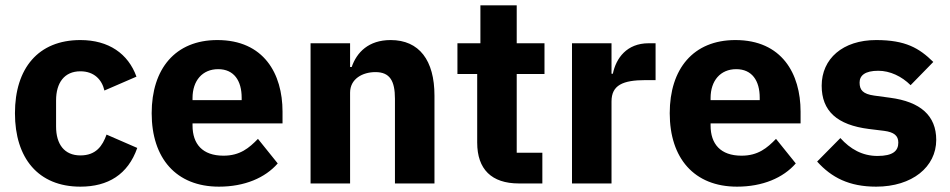

<svg xmlns="http://www.w3.org/2000/svg" viewBox="-20 -687 3558 719"><path d="M281 12C384 12 459 -33 494 -133L379 -183C364 -141 340 -105 281 -105C221 -105 190 -147 190 -213V-311C190 -377 221 -420 281 -420C333 -420 362 -388 371 -348L491 -400C460 -486 387 -537 281 -537C123 -537 36 -431 36 -263C36 -95 123 12 281 12Z M800 12C896 12 973 -21 1020 -75L946 -167C913 -133 879 -104 817 -104C738 -104 701 -148 701 -217V-225H1038V-269C1038 -411 968 -537 794 -537C636 -537 548 -429 548 -263C548 -95 639 12 800 12ZM797 -428C856 -428 885 -385 885 -321V-312H701V-320C701 -385 738 -428 797 -428Z M1143 0H1291V-340C1291 -392 1338 -417 1386 -417C1440 -417 1459 -384 1459 -317V0H1607V-329C1607 -461 1550 -537 1443 -537C1360 -537 1316 -491 1297 -436H1291V-525H1143Z M1923 0H2011V-115H1915V-410H2019V-525H1915V-667H1779V-525H1693V-410H1767V-153C1767 -53 1821 0 1923 0Z M2122 0H2270V-307C2270 -368 2312 -387 2398 -387H2435V-525H2409C2327 -525 2287 -469 2275 -411H2270V-525H2122Z M2740 12C2836 12 2913 -21 2960 -75L2886 -167C2853 -133 2819 -104 2757 -104C2678 -104 2641 -148 2641 -217V-225H2978V-269C2978 -411 2908 -537 2734 -537C2576 -537 2488 -429 2488 -263C2488 -95 2579 12 2740 12ZM2737 -428C2796 -428 2825 -385 2825 -321V-312H2641V-320C2641 -385 2678 -428 2737 -428Z M3261 12C3396 12 3486 -62 3486 -163C3486 -254 3427 -306 3313 -321L3254 -329C3211 -335 3199 -350 3199 -378C3199 -404 3219 -422 3269 -422C3313 -422 3357 -401 3390 -368L3475 -455C3422 -507 3371 -537 3261 -537C3136 -537 3057 -467 3057 -366C3057 -271 3115 -219 3234 -204L3291 -197C3328 -192 3344 -179 3344 -153C3344 -122 3324 -103 3266 -103C3209 -103 3164 -129 3127 -170L3040 -82C3094 -22 3160 12 3261 12Z"/></svg>

Font: Braiins Sans
Style: Bold
Weight: 700
Designer: Mike Abbink, Paul van der Laan, Pieter van Rosmalen, Jiri Chlebus, Lubos Buracinsky
Foundry: Bold Monday, Sudetype
Version: Version 1.000;hotconv 1.0.109;makeotfexe 2.5.65596